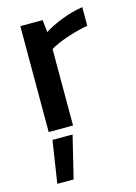

<svg xmlns="http://www.w3.org/2000/svg" viewBox="-110 -544 587 830"><g transform="rotate(-15 183.5 -129.0)"><path d="M63 -474H163L169 -419Q203 -441 250 -459Q297 -477 343 -484V-401Q300 -393 250 -376.5Q200 -360 172 -342V0H63ZM70 37H160L114 226H41Z"/></g></svg>

Font: Kanit
Style: Regular
Weight: 400
Designer: Katatrad Team
Foundry: Cadson Demak
Version: Version 1.001